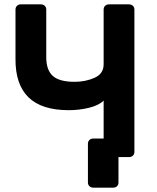

<svg xmlns="http://www.w3.org/2000/svg" viewBox="-20 -720 718 880"><path d="M571 -700Q582 -700 589 -693.5Q596 -687 596 -676V-24Q596 -13 589 -6.5Q582 0 571 0H523V116Q523 127 516.5 133.5Q510 140 499 140H407Q397 140 390 133.5Q383 127 383 116V-61Q383 -72 390 -78.5Q397 -85 407 -85H455V-259Q433 -237 388 -226Q343 -215 295 -215Q171 -215 110.5 -274Q50 -333 51 -451V-676Q51 -687 58 -693.5Q65 -700 75 -700H167Q178 -700 185 -693.5Q192 -687 192 -676V-458Q192 -399 222 -372Q252 -345 322 -345Q372 -345 413.5 -363.5Q455 -382 455 -425V-676Q455 -687 462 -693.5Q469 -700 479 -700Z"/></svg>

Font: Rubik AZ
Style: Regular
Weight: 500
Designer: Hubert and Fischer
Foundry: Hubert & Fischer
Version: Version 2.000